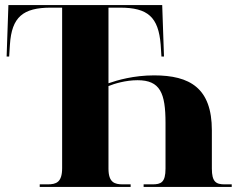

<svg xmlns="http://www.w3.org/2000/svg" viewBox="-20 -734 950 754"><path d="M136 0H493V-10H463C430 -10 406 -17 406 -72V-396C428 -405 473 -419 520 -419C609 -419 630 -369 630 -251V-72C630 -17 612 -10 578 -10H544V0H890V-10H862C828 -10 812 -20 812 -72V-222C812 -388 726 -438 585 -438C505 -438 440 -419 406 -407V-704H451C561 -704 602 -667 611 -559L614 -512H624L617 -714H13L6 -512H16L19 -559C26 -667 70 -704 180 -704H224V-74C224 -18 201 -10 167 -10H136Z"/></svg>

Font: Noto Serif Display ExtraBold
Style: Regular
Weight: 800
Designer: Monotype Design Team
Foundry: Monotype Imaging Inc.
Version: Version 2.009